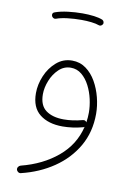

<svg xmlns="http://www.w3.org/2000/svg" viewBox="-90 -607 642 920"><g transform="rotate(10 231.5 -147.0)"><path d="M93.8 -512.2Q89.4 -527.3 104 -531.7Q129.9 -541 165.5 -545.4Q201.2 -549.8 235.8 -549.8Q265.1 -549.8 290.5 -546.6Q315.9 -543.5 333.5 -536.6Q339.4 -533.7 341.8 -527.3Q344.2 -521 340.8 -515.1Q337.9 -510.3 332.8 -507.8Q327.6 -505.4 322.3 -507.3Q308.1 -512.7 284.9 -515.4Q261.7 -518.1 235.8 -518.1Q201.7 -518.1 168.7 -514.2Q135.7 -510.3 113.8 -502Q107.4 -500 101.8 -503.4Q96.2 -506.8 93.8 -512.2ZM226.6 -318.4Q264.6 -318.4 293.9 -297.1Q323.2 -275.9 343 -241.2Q362.8 -206.5 373 -166Q383.3 -125.5 383.3 -86.9Q383.3 2 343.3 71.3Q303.2 140.6 234.1 187.5Q165 234.4 77.6 255.4Q70.3 257.3 64 252.9Q57.6 248.5 56.2 242.2Q54.7 234.4 59.1 228.3Q63.5 222.2 70.3 220.2Q174.3 193.8 246.3 133.5Q318.4 73.2 339.8 -16.1Q337.4 -14.2 334.5 -13.2Q282.7 0.5 234.9 0.5Q165.5 0.5 123.8 -32.5Q82 -65.4 82 -134.8Q82 -177.2 99.9 -219.5Q117.7 -261.7 150.4 -290Q183.1 -318.4 226.6 -318.4ZM115.7 -135.3Q115.7 -81.1 147.9 -57.4Q180.2 -33.7 234.9 -33.7Q277.8 -33.7 325.7 -46.4Q337.9 -49.8 344.2 -38.6Q348.1 -62 348.1 -86.4Q348.1 -117.2 340.6 -151.4Q333 -185.5 317.6 -215.6Q302.2 -245.6 279.3 -264.6Q256.3 -283.7 226.1 -283.7Q192.9 -283.7 168 -260Q143.1 -236.3 129.4 -201.9Q115.7 -167.5 115.7 -135.3Z"/></g></svg>

Font: Mikhak-FD ExtraLight
Style: Regular
Weight: 200
Designer: Amin Abedi
Version: Version 3.2